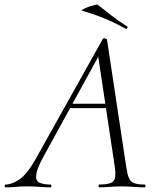

<svg xmlns="http://www.w3.org/2000/svg" viewBox="-58 -802 677 822"><path d="M-34 0Q-38 0 -38 -6Q-38 -12 -34 -12Q-8 -12 24.5 -33.5Q57 -55 94 -120L382 -635Q384 -639 391.5 -637.5Q399 -636 400 -633L483 -84Q487 -57 493.5 -41Q500 -25 515 -18.5Q530 -12 561 -12Q565 -12 565 -6Q565 0 561 0Q538 0 514 -2Q490 -4 462 -4Q434 -4 412.5 -2Q391 0 367 0Q364 0 364 -6Q364 -12 367 -12Q416 -12 428 -27Q440 -42 434 -84L361 -570L378 -587L129 -133Q100 -80 97 -54Q94 -28 111 -20Q128 -12 158 -12Q162 -12 162 -6Q162 0 157 0Q138 0 111 -2Q84 -4 58 -4Q29 -4 10.5 -2Q-8 0 -34 0ZM226 -339 241 -358H428L430 -339ZM480 -679Q453 -694 424.5 -707.5Q396 -721 364 -733Q332 -745 294 -756Q289 -757 294 -760Q299 -763 308.5 -767.5Q318 -772 329 -775.5Q340 -779 349 -781Q358 -783 360 -782Q390 -759 419.5 -735.5Q449 -712 486 -689Q490 -688 487 -682.5Q484 -677 480 -679Z"/></svg>

Font: Cormorant Light
Style: Italic
Weight: 300
Italic angle: -10°
Designer: Christian Thalmann (Catharsis Fonts)
Foundry: Catharsis Fonts
Version: Version 4.000